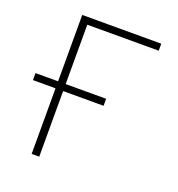

<svg xmlns="http://www.w3.org/2000/svg" viewBox="-130 -821 859 927"><g transform="rotate(20 300.0 -357.0)"><path d="M135 0H174V-337H382V-373H174V-678H541V-714H135V-373H19V-337H135Z"/></g></svg>

Font: Noto Sans Mono ExtraLight
Style: Regular
Weight: 200
Designer: Monotype Design Team
Foundry: Monotype Imaging Inc.
Version: Version 2.014